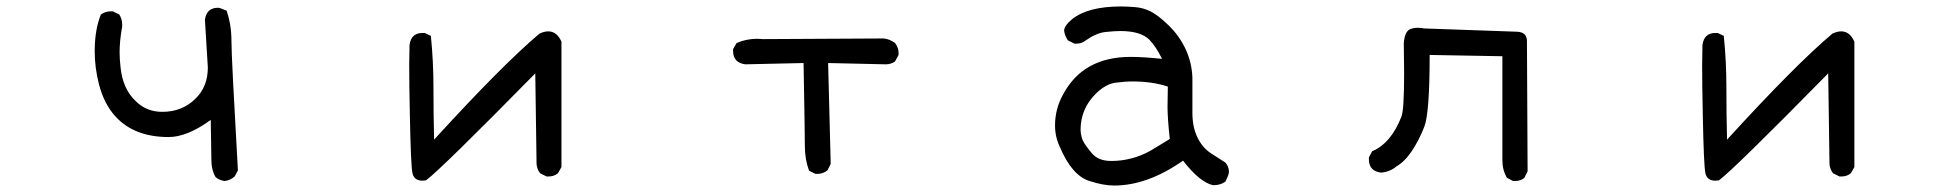

<svg xmlns="http://www.w3.org/2000/svg" viewBox="-20 -548 6040 594"><path d="M675 12Q659 10 647 0Q634 -22 634 -52L632 -177Q559 -124 502 -124Q395 -124 337 -188Q302 -226 286 -288Q273 -339 273 -389Q273 -456 292 -503Q306 -513 323 -513H329L349 -503Q358 -489 358 -472V-466Q350 -422 350 -386Q350 -366 353 -339Q360 -272 401 -234Q434 -202 482 -202Q544 -202 585 -243Q623 -280 623 -339L614 -487Q619 -524 655 -524Q660 -524 681 -515Q696 -472 696 -422Q696 -372 716 -21L706 -2Q692 10 675 12Z M1287 11Q1261 11 1256 -12.5Q1251 -36 1248 -193Q1246 -287 1246 -346L1247 -409Q1252 -446 1287 -446H1294L1313 -437Q1321 -358 1321 -278Q1321 -198 1323 -116Q1534 -347 1649 -444Q1664 -451 1676 -451Q1703 -451 1717 -419V-31L1706 -12Q1694 -2 1677 -2H1671L1651 -12Q1642 -23 1640 -40L1636 -321Q1347 -27 1298 10Z M2509 -10H2503L2483 -20Q2470 -55 2470 -96.5Q2470 -138 2466 -353L2286 -349Q2248 -354 2248 -390V-396L2259 -415Q2289 -428 2323 -428L2341 -427L2714 -429Q2733 -427 2749 -415Q2760 -401 2760 -384V-378L2749 -358Q2737 -349 2720 -349L2542 -353L2550 -41L2540 -21Q2526 -10 2509 -10Z M3427 26Q3393 26 3351 12Q3297 -4 3259 -93Q3244 -125 3244 -160Q3244 -211 3269 -256Q3331 -372 3478 -372Q3516 -372 3575 -366Q3557 -403 3536 -425Q3509 -452 3446 -452Q3428 -452 3400 -449Q3372 -446 3339 -423Q3327 -413 3310 -413H3304L3284 -423Q3274 -437 3272 -454Q3274 -470 3296 -488Q3345 -528 3448 -528Q3466 -528 3491.5 -526Q3517 -524 3540 -512.5Q3563 -501 3595.5 -469.5Q3628 -438 3647.5 -397Q3667 -356 3669 -308V-199Q3669 -155 3684.5 -123Q3700 -91 3726 -74Q3752 -57 3771 -45Q3782 -33 3782 -16Q3782 -8 3771 14Q3756 25 3733 25Q3692 16 3640 -51Q3530 26 3427 26ZM3418 -50Q3481 -50 3538 -81L3599 -118Q3592 -183 3592 -218L3593 -280Q3546 -296 3483 -296Q3460 -296 3430.5 -292Q3401 -288 3371 -259Q3323 -212 3323 -146Q3323 -136 3327 -121Q3331 -106 3357 -75Q3377 -50 3418 -50Z M4667 12H4661L4642 2Q4628 -22 4628 -52V-374L4403 -378Q4403 -198 4386.5 -156Q4370 -114 4348 -81Q4326 -48 4300 -33Q4280 -16 4252 -14Q4215 -19 4215 -55V-61L4225 -80Q4284 -105 4316 -188Q4324 -210 4324 -322L4323 -415Q4326 -451 4343 -458Q4353 -462 4367 -462Q4376 -462 4386 -460L4670 -450Q4704 -450 4704 -421L4706 -18L4696 2Q4685 12 4667 12Z M5287 11Q5261 11 5256 -12.5Q5251 -36 5248 -193Q5246 -287 5246 -346L5247 -409Q5252 -446 5287 -446H5294L5313 -437Q5321 -358 5321 -278Q5321 -198 5323 -116Q5534 -347 5649 -444Q5664 -451 5676 -451Q5703 -451 5717 -419V-31L5706 -12Q5694 -2 5677 -2H5671L5651 -12Q5642 -23 5640 -40L5636 -321Q5347 -27 5298 10Z"/></svg>

Font: Xiaolai SC
Style: Regular
Weight: 400
Designer: Nozomi Seto 瀬戸のぞみ
Version: Version 3.11;December 4, 2020;FontCreator 13.0.0.2613 64-bit